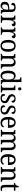

<svg xmlns="http://www.w3.org/2000/svg" viewBox="3112 -3912 810 7074"><g transform="rotate(90 3517.0 -375.0)"><path d="M188 10Q127 10 86.5 -29Q46 -68 46 -150Q46 -230 98 -268Q150 -306 256 -310L332 -313V-373Q332 -410 326.5 -437.5Q321 -465 303 -480.5Q285 -496 248 -496Q196 -496 180.5 -465.5Q165 -435 165 -387Q125 -387 104.5 -402Q84 -417 84 -450Q84 -499 132.5 -522.5Q181 -546 253 -546Q338 -546 381 -507Q424 -468 424 -373V-114Q424 -72 437 -57Q450 -42 481 -42H484V0H355L340 -87H333Q314 -59 295 -37Q276 -15 251.5 -2.5Q227 10 188 10ZM213 -48Q268 -48 300.5 -87.5Q333 -127 333 -191V-272L275 -269Q199 -266 169.5 -234.5Q140 -203 140 -145Q140 -98 158 -73Q176 -48 213 -48Z M552 0V-42H555Q586 -42 608 -54Q630 -66 630 -114V-426Q630 -471 608 -482.5Q586 -494 556 -494H553V-536H699L716 -434H720Q733 -464 748 -489.5Q763 -515 787 -530.5Q811 -546 850 -546Q900 -546 924 -526Q948 -506 948 -472Q948 -441 927.5 -422Q907 -403 860 -403Q860 -444 849 -462.5Q838 -481 811 -481Q787 -481 770 -460Q753 -439 742.5 -406.5Q732 -374 727 -337.5Q722 -301 722 -270V-109Q722 -64 744 -53Q766 -42 796 -42H821V0Z M991 0V-42H994Q1025 -42 1047 -54Q1069 -66 1069 -114V-426Q1069 -471 1047 -482.5Q1025 -494 995 -494H992V-536H1138L1155 -434H1159Q1172 -464 1187 -489.5Q1202 -515 1226 -530.5Q1250 -546 1289 -546Q1339 -546 1363 -526Q1387 -506 1387 -472Q1387 -441 1366.5 -422Q1346 -403 1299 -403Q1299 -444 1288 -462.5Q1277 -481 1250 -481Q1226 -481 1209 -460Q1192 -439 1181.5 -406.5Q1171 -374 1166 -337.5Q1161 -301 1161 -270V-109Q1161 -64 1183 -53Q1205 -42 1235 -42H1260V0Z M1667 10Q1567 10 1509 -59Q1451 -128 1451 -269Q1451 -409 1506.5 -477.5Q1562 -546 1670 -546Q1771 -546 1828.5 -477.5Q1886 -409 1886 -269Q1886 -128 1830.5 -59Q1775 10 1667 10ZM1669 -42Q1737 -42 1764.5 -99.5Q1792 -157 1792 -269Q1792 -381 1764.5 -437Q1737 -493 1668 -493Q1601 -493 1573 -437Q1545 -381 1545 -269Q1545 -157 1573.5 -99.5Q1602 -42 1669 -42Z M1962 0V-42H1970Q2001 -42 2023 -54Q2045 -66 2045 -114V-426Q2045 -471 2023.5 -482.5Q2002 -494 1972 -494H1967V-536H2120L2132 -455H2137Q2164 -509 2199 -527.5Q2234 -546 2281 -546Q2354 -546 2394.5 -499Q2435 -452 2435 -350V-114Q2435 -66 2454 -54Q2473 -42 2504 -42H2509V0H2344V-346Q2344 -410 2322 -446.5Q2300 -483 2247 -483Q2205 -483 2180.5 -460Q2156 -437 2146 -400Q2136 -363 2136 -320V-109Q2136 -64 2157 -53Q2178 -42 2208 -42H2213V0Z M2771 10Q2681 10 2632.5 -56.5Q2584 -123 2584 -267Q2584 -412 2632.5 -479Q2681 -546 2772 -546Q2826 -546 2859.5 -521.5Q2893 -497 2913 -458H2918Q2915 -482 2914 -511.5Q2913 -541 2913 -566V-650Q2913 -695 2890.5 -706.5Q2868 -718 2838 -718H2830V-760H3004V-110Q3004 -66 3026 -54Q3048 -42 3079 -42H3087V0H2928L2917 -91H2914Q2893 -44 2859.5 -17Q2826 10 2771 10ZM2790 -51Q2859 -51 2886 -106Q2913 -161 2913 -267Q2913 -373 2886.5 -429Q2860 -485 2789 -485Q2730 -485 2704 -428.5Q2678 -372 2678 -266Q2678 -158 2704 -104.5Q2730 -51 2790 -51Z M3253 -638Q3230 -638 3214.5 -651.5Q3199 -665 3199 -698Q3199 -732 3214.5 -745Q3230 -758 3253 -758Q3276 -758 3292 -745Q3308 -732 3308 -698Q3308 -665 3292 -651.5Q3276 -638 3253 -638ZM3125 0V-42H3137Q3168 -42 3190 -53.5Q3212 -65 3212 -109V-426Q3212 -470 3191 -482Q3170 -494 3139 -494H3133V-536H3303V-114Q3303 -67 3324.5 -54.5Q3346 -42 3378 -42H3390V0Z M3598 10Q3526 10 3484 -16.5Q3442 -43 3442 -95Q3442 -134 3462.5 -148Q3483 -162 3502 -162Q3502 -109 3525 -73Q3548 -37 3603 -37Q3652 -37 3677.5 -61.5Q3703 -86 3703 -128Q3703 -152 3693.5 -169Q3684 -186 3660 -201.5Q3636 -217 3593 -237Q3544 -260 3512.5 -282Q3481 -304 3466 -332.5Q3451 -361 3451 -404Q3451 -472 3498.5 -508.5Q3546 -545 3623 -545Q3692 -545 3727 -517.5Q3762 -490 3762 -453Q3762 -426 3745 -410Q3728 -394 3696 -394Q3696 -445 3675.5 -472.5Q3655 -500 3613 -500Q3568 -500 3548 -478Q3528 -456 3528 -420Q3528 -381 3554 -360Q3580 -339 3641 -312Q3714 -279 3747.5 -244Q3781 -209 3781 -146Q3781 -70 3731.5 -30Q3682 10 3598 10Z M4016 10Q3944 10 3902 -16.5Q3860 -43 3860 -95Q3860 -134 3880.5 -148Q3901 -162 3920 -162Q3920 -109 3943 -73Q3966 -37 4021 -37Q4070 -37 4095.5 -61.5Q4121 -86 4121 -128Q4121 -152 4111.5 -169Q4102 -186 4078 -201.5Q4054 -217 4011 -237Q3962 -260 3930.5 -282Q3899 -304 3884 -332.5Q3869 -361 3869 -404Q3869 -472 3916.5 -508.5Q3964 -545 4041 -545Q4110 -545 4145 -517.5Q4180 -490 4180 -453Q4180 -426 4163 -410Q4146 -394 4114 -394Q4114 -445 4093.5 -472.5Q4073 -500 4031 -500Q3986 -500 3966 -478Q3946 -456 3946 -420Q3946 -381 3972 -360Q3998 -339 4059 -312Q4132 -279 4165.5 -244Q4199 -209 4199 -146Q4199 -70 4149.5 -30Q4100 10 4016 10Z M4504 10Q4402 10 4345 -62Q4288 -134 4288 -264Q4288 -405 4342 -475.5Q4396 -546 4495 -546Q4586 -546 4637.5 -485Q4689 -424 4689 -306V-262H4382Q4384 -152 4418.5 -101Q4453 -50 4520 -50Q4568 -50 4601 -72Q4634 -94 4650 -123Q4658 -120 4664 -111.5Q4670 -103 4670 -90Q4670 -70 4652 -46.5Q4634 -23 4597.5 -6.5Q4561 10 4504 10ZM4594 -314Q4593 -395 4571 -444Q4549 -493 4495 -493Q4443 -493 4415.5 -447Q4388 -401 4384 -314Z M4760 0V-42H4773Q4804 -42 4823.5 -54Q4843 -66 4843 -114V-426Q4843 -471 4822.5 -482.5Q4802 -494 4772 -494H4769V-536H4918L4930 -455H4935Q4961 -509 4995.5 -527.5Q5030 -546 5075 -546Q5120 -546 5156 -525.5Q5192 -505 5209 -452H5215Q5241 -508 5278.5 -527Q5316 -546 5361 -546Q5432 -546 5472 -499Q5512 -452 5512 -350V-114Q5512 -66 5531.5 -54Q5551 -42 5582 -42H5585V0H5420V-346Q5420 -411 5399 -447Q5378 -483 5327 -483Q5289 -483 5266.5 -462Q5244 -441 5234.5 -407.5Q5225 -374 5225 -334V-114Q5225 -66 5244.5 -54Q5264 -42 5295 -42H5298V0H5134V-346Q5134 -411 5113 -447Q5092 -483 5040 -483Q5001 -483 4977.5 -460Q4954 -437 4944 -400Q4934 -363 4934 -320V-109Q4934 -64 4956 -53Q4978 -42 5009 -42H5011V0Z M5876 10Q5774 10 5717 -62Q5660 -134 5660 -264Q5660 -405 5714 -475.5Q5768 -546 5867 -546Q5958 -546 6009.5 -485Q6061 -424 6061 -306V-262H5754Q5756 -152 5790.5 -101Q5825 -50 5892 -50Q5940 -50 5973 -72Q6006 -94 6022 -123Q6030 -120 6036 -111.5Q6042 -103 6042 -90Q6042 -70 6024 -46.5Q6006 -23 5969.5 -6.5Q5933 10 5876 10ZM5966 -314Q5965 -395 5943 -444Q5921 -493 5867 -493Q5815 -493 5787.5 -447Q5760 -401 5756 -314Z M6132 0V-42H6140Q6171 -42 6193 -54Q6215 -66 6215 -114V-426Q6215 -471 6193.5 -482.5Q6172 -494 6142 -494H6137V-536H6290L6302 -455H6307Q6334 -509 6369 -527.5Q6404 -546 6451 -546Q6524 -546 6564.5 -499Q6605 -452 6605 -350V-114Q6605 -66 6624 -54Q6643 -42 6674 -42H6679V0H6514V-346Q6514 -410 6492 -446.5Q6470 -483 6417 -483Q6375 -483 6350.5 -460Q6326 -437 6316 -400Q6306 -363 6306 -320V-109Q6306 -64 6327 -53Q6348 -42 6378 -42H6383V0Z M6925 10Q6856 10 6824 -24.5Q6792 -59 6792 -145V-483H6722V-520Q6741 -521 6761 -529.5Q6781 -538 6796 -554Q6811 -571 6820.5 -595Q6830 -619 6837 -659H6883V-536H7004V-483H6883V-143Q6883 -91 6901 -67Q6919 -43 6951 -43Q6969 -43 6983.5 -45Q6998 -47 7012 -50V-6Q7000 0 6975 5Q6950 10 6925 10Z"/></g></svg>

Font: Noto Serif Myanmar SemiCondensed
Style: Regular
Weight: 400
Width: 4
Designer: Ben Mitchell and the Monotype Design Team
Foundry: Monotype Imaging Inc.
Version: Version 2.106; ttfautohint (v1.8.4.7-5d5b)